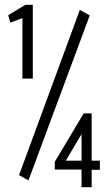

<svg xmlns="http://www.w3.org/2000/svg" viewBox="-20 -706 440 796"><path d="M73 -380V-631L23 -612L14 -643L85 -686H116V-380ZM98 42 59 20 311 -665 352 -642ZM318 70V-3H207V-35L327 -236H360V-40H394V-2H360V70ZM253 -40H318V-150Z"/></svg>

Font: Inconsolata Condensed
Style: Regular
Weight: 400
Width: 3
Monospace: yes
Designer: Raph Levien, Cyreal, Brenton Simpson
Foundry: Raph Levien, Cyreal, Google
Version: Version 3.000; ttfautohint (v1.8.2.53-6de2)